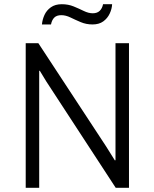

<svg xmlns="http://www.w3.org/2000/svg" viewBox="-20 -891 733 911"><path d="M102 0V-686H162L483 -197L525 -130L528 -131V-686H592V0H529L200 -504L169 -555H166V0ZM179 -775Q181 -798 191 -820Q201 -842 221.5 -856.5Q242 -871 273 -871Q304 -871 329.5 -860.5Q355 -850 377.5 -839Q400 -828 420 -828Q441 -828 453 -839.5Q465 -851 469 -871H512Q511 -849 500.5 -826.5Q490 -804 470 -789.5Q450 -775 419 -775Q389 -775 363 -786Q337 -797 314.5 -808Q292 -819 271 -819Q249 -819 237.5 -807.5Q226 -796 222 -775Z"/></svg>

Font: Chivo Medium ExtraLight
Style: Regular
Weight: 250
Version: Version 2.002